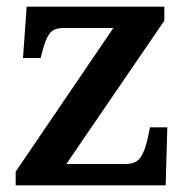

<svg xmlns="http://www.w3.org/2000/svg" viewBox="-20 -556 562 576"><path d="M27 0V-41L320 -472H170Q141 -472 128.5 -455Q116 -438 106 -398L102 -382H49L60 -536H473V-494L179 -64H357Q389 -64 402.5 -85Q416 -106 424 -145L430 -174H482L477 0Z"/></svg>

Font: Noto Serif Toto SemiBold
Style: Regular
Weight: 600
Designer: Monotype Design Team
Foundry: Monotype Imaging Inc.
Version: Version 2.001; ttfautohint (v1.8.4.7-5d5b)